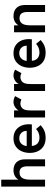

<svg xmlns="http://www.w3.org/2000/svg" viewBox="1134 -1870 746 3053"><g transform="rotate(-90 1506.5 -344.0)"><path d="M65 -697H176V-424Q200 -463 238.5 -482.5Q277 -502 323 -502Q406 -502 452.5 -454.5Q499 -407 499 -319V0H388V-278Q388 -344 364 -375Q340 -406 290 -406Q233 -406 204.5 -365.5Q176 -325 176 -240V0H65Z M601 -243Q601 -312 626.5 -371Q652 -430 704 -466Q756 -502 832 -502Q906 -502 956.5 -469Q1007 -436 1032 -380.5Q1057 -325 1057 -256Q1057 -236 1054 -210H712Q716 -152 751 -120.5Q786 -89 844 -89Q924 -89 981 -143L1042 -69Q993 -27 947 -9Q901 9 840 9Q760 9 706.5 -25Q653 -59 627 -116.5Q601 -174 601 -243ZM951 -292V-298Q951 -344 919 -377Q887 -410 834 -410Q778 -410 746.5 -376Q715 -342 710 -292Z M1165 -493H1277V-421Q1298 -458 1335.5 -480Q1373 -502 1412 -502Q1460 -502 1504 -476L1450 -376Q1438 -383 1421 -387.5Q1404 -392 1388 -392Q1353 -392 1325.5 -373.5Q1298 -355 1286 -317Q1276 -290 1276 -218V0H1165Z M1585 -493H1697V-421Q1718 -458 1755.5 -480Q1793 -502 1832 -502Q1880 -502 1924 -476L1870 -376Q1858 -383 1841 -387.5Q1824 -392 1808 -392Q1773 -392 1745.5 -373.5Q1718 -355 1706 -317Q1696 -290 1696 -218V0H1585Z M1955 -243Q1955 -312 1980.5 -371Q2006 -430 2058 -466Q2110 -502 2186 -502Q2260 -502 2310.5 -469Q2361 -436 2386 -380.5Q2411 -325 2411 -256Q2411 -236 2408 -210H2066Q2070 -152 2105 -120.5Q2140 -89 2198 -89Q2278 -89 2335 -143L2396 -69Q2347 -27 2301 -9Q2255 9 2194 9Q2114 9 2060.5 -25Q2007 -59 1981 -116.5Q1955 -174 1955 -243ZM2305 -292V-298Q2305 -344 2273 -377Q2241 -410 2188 -410Q2132 -410 2100.5 -376Q2069 -342 2064 -292Z M2519 -493H2630V-424Q2654 -463 2692 -482.5Q2730 -502 2777 -502Q2860 -502 2906.5 -454.5Q2953 -407 2953 -319V0H2842V-278Q2842 -344 2818 -375Q2794 -406 2744 -406Q2687 -406 2658.5 -365.5Q2630 -325 2630 -240V0H2519Z"/></g></svg>

Font: Hanken Grotesk SemiBold
Style: Regular
Weight: 600
Designer: Alfredo Marco Pradil
Foundry: Hanken Design Co.
Version: Version 3.014